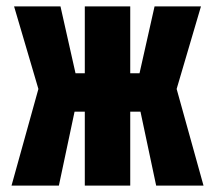

<svg xmlns="http://www.w3.org/2000/svg" viewBox="-20 -580 672 600"><path d="M387 0H245V-231H213L164 0H16L100 -302L24 -560H169L216 -351H245V-560H387V-351H416L463 -560H608L532 -302L616 0H468L419 -231H387Z"/></svg>

Font: Tektur Condensed SemiBold
Style: Regular
Weight: 600
Width: 3
Designer: Adam Jagosz
Foundry: Adam Jagosz
Version: Version 1.005;gftools[0.9.30]